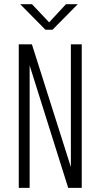

<svg xmlns="http://www.w3.org/2000/svg" viewBox="-20 -916 490 936"><path d="M71.5 0V-700H135.5L325.5 -101.5V-700H378.5V0H312.5L124.5 -597V0ZM78.5 -895.5H136L219.5 -807L301.5 -895.5H359L236 -771H201.5Z"/></svg>

Font: Trispace Condensed ExtraLight
Style: Regular
Weight: 200
Width: 3
Designer: Tyler Finck
Foundry: Etcetera Type Company
Version: Version 1.210; ttfautohint (v1.8.3)